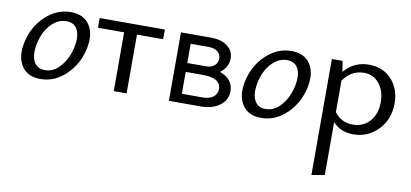

<svg xmlns="http://www.w3.org/2000/svg" viewBox="-67 -641 2460 1149"><g transform="rotate(10 1163.0 -66.0)"><path d="M171 5Q92 5 56.5 -50.5Q21 -106 39 -192Q59 -290 127.5 -355.5Q196 -421 283 -421Q361 -421 397 -367Q433 -313 415 -225Q395 -128 327 -61.5Q259 5 171 5ZM189 -52Q243 -52 284.5 -101.5Q326 -151 340 -221Q353 -284 334 -323.5Q315 -363 266 -363Q214 -363 171.5 -317.5Q129 -272 114 -197Q101 -130 121 -91Q141 -52 189 -52Z M854 -416V-357H695V0H617V-357H458V-416Z M1223 -224Q1305 -193 1305 -121Q1305 -67 1261 -33.5Q1217 0 1143 0H952V-416H1136Q1197 -416 1234.5 -388Q1272 -360 1272 -314Q1272 -259 1223 -224ZM1127 -359H1021V-242H1135Q1167 -242 1186 -258.5Q1205 -275 1205 -302Q1205 -326 1185.5 -342.5Q1166 -359 1127 -359ZM1145 -55Q1188 -55 1211.5 -73Q1235 -91 1235 -121Q1235 -188 1124 -188H1021V-55Z M1512 5Q1433 5 1397.5 -50.5Q1362 -106 1380 -192Q1400 -290 1468.5 -355.5Q1537 -421 1624 -421Q1702 -421 1738 -367Q1774 -313 1756 -225Q1736 -128 1668 -61.5Q1600 5 1512 5ZM1530 -52Q1584 -52 1625.5 -101.5Q1667 -151 1681 -221Q1694 -284 1675 -323.5Q1656 -363 1607 -363Q1555 -363 1512.5 -317.5Q1470 -272 1455 -197Q1442 -130 1462 -91Q1482 -52 1530 -52Z M2094 -421Q2180 -421 2232.5 -364Q2285 -307 2285 -219Q2285 -123 2223.5 -58.5Q2162 6 2072 6Q1993 6 1948 -47V275L1869 289V-416H1934L1945 -351Q2003 -421 2094 -421ZM2060 -51Q2123 -51 2162.5 -95.5Q2202 -140 2202 -212Q2202 -279 2167 -323.5Q2132 -368 2074 -368Q1996 -368 1948 -298V-107Q1989 -51 2060 -51Z"/></g></svg>

Font: EauTest Medium
Style: Italic
Weight: 500
Italic angle: -12°
Designer: Christian Thalmann (Catharsis Fonts)
Version: Version 0.001;PS 000.001;hotconv 1.0.88;makeotf.lib2.5.64775